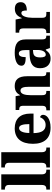

<svg xmlns="http://www.w3.org/2000/svg" viewBox="1075 -1875 810 3000"><g transform="rotate(-90 1480.0 -375.0)"><path d="M17 0H329V-56H318C282 -56 256 -71 256 -127V-760H17V-704H28C48 -704 90 -697 90 -645V-127C90 -71 64 -56 28 -56H17Z M363 0H675V-56H664C628 -56 602 -71 602 -127V-760H363V-704H374C394 -704 436 -697 436 -645V-127C436 -71 410 -56 374 -56H363Z M986 10C1130 10 1186 -54 1186 -108C1186 -132 1170 -148 1149 -155C1128 -105 1091 -67 1027 -67C945 -67 902 -125 900 -256H1205V-308C1205 -467 1118 -550 975 -550C821 -550 733 -453 733 -265C733 -91 816 10 986 10ZM1041 -322H902C903 -426 933 -482 979 -482C1023 -482 1041 -423 1041 -322Z M1256 0H1559V-56H1555C1514 -56 1493 -65 1493 -121V-306C1493 -387 1510 -460 1564 -460C1611 -460 1624 -410 1624 -325V0H1851V-56H1847C1805 -56 1789 -65 1789 -126V-357C1789 -492 1736 -550 1636 -550C1558 -550 1520 -516 1494 -467H1490L1477 -536H1261V-480H1265C1306 -480 1327 -471 1327 -416V-124C1327 -65 1303 -56 1261 -56H1256Z M2061 10C2130 10 2156 -11 2198 -64H2207L2229 0H2423V-56H2420C2378 -56 2364 -72 2364 -126V-380C2364 -505 2294 -550 2156 -550C2045 -550 1953 -519 1953 -446C1953 -397 1996 -378 2087 -378C2087 -448 2105 -486 2143 -486C2183 -486 2198 -448 2198 -374V-320L2122 -317C1982 -312 1914 -263 1914 -154C1914 -42 1980 10 2061 10ZM2126 -65C2096 -65 2083 -95 2083 -150C2083 -221 2103 -257 2165 -262L2199 -265V-191C2199 -115 2170 -65 2126 -65Z M2463 0H2794V-56H2762C2726 -56 2702 -64 2702 -123V-276C2702 -356 2726 -446 2774 -446C2809 -446 2816 -416 2816 -361C2896 -361 2946 -390 2946 -456C2946 -509 2916 -548 2844 -548C2770 -548 2729 -514 2699 -440H2694L2675 -536H2470V-480H2474C2515 -480 2536 -471 2536 -412V-128C2536 -65 2510 -56 2467 -56H2463Z"/></g></svg>

Font: Noto Serif Hebrew SemiCondensed ExtraBold
Style: Regular
Weight: 800
Width: 4
Designer: Monotype Design Team
Foundry: Monotype Imaging Inc.
Version: Version 2.004